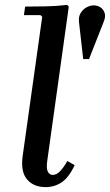

<svg xmlns="http://www.w3.org/2000/svg" viewBox="-20 -757 451 787"><path d="M256 -97 286 -80Q262 -29 232.5 -9.5Q203 10 167 10Q118 10 91 -21.5Q64 -53 73 -118L153 -688L146 -695H78L83 -730Q126 -730 170.5 -731Q215 -732 255 -737L262 -730L174 -100Q169 -67 176 -53.5Q183 -40 196 -40Q212 -40 227 -56Q242 -72 256 -97ZM364 -735Q379 -735 391.5 -727Q404 -719 409 -703.5Q414 -688 404 -665L345 -515H321L304 -665Q301 -687 310 -702.5Q319 -718 334 -726.5Q349 -735 364 -735Z"/></svg>

Font: Brygada 1918 SemiBold
Style: Italic
Weight: 600
Italic angle: -8°
Designer: Mateusz Machalski | Borys Kosmynka | Przemek Hoffer
Foundry: NIEPODLEGLA 2018
Version: Version 3.006